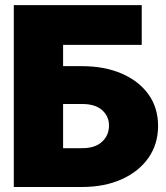

<svg xmlns="http://www.w3.org/2000/svg" viewBox="-20 -748 664 768"><path d="M35.2 0V-727.5H546.9V-568.4H232.4V-483.4H306.6Q398.4 -483.4 467 -453.6Q535.6 -423.8 574 -370.4Q612.3 -316.9 612.3 -244.1Q612.3 -171.9 574 -116.9Q535.6 -62 467 -31Q398.4 0 306.6 0ZM232.4 -155.3H306.6Q359.9 -154.8 387.9 -180.7Q416 -206.5 416 -246.1Q416 -283.2 387.9 -307.9Q359.9 -332.5 306.6 -332H232.4Z"/></svg>

Font: Inter Tight Black
Style: Regular
Weight: 900
Designer: Rasmus Andersson
Foundry: rsms
Version: Version 3.004; ttfautohint (v1.8.4.7-5d5b)